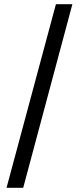

<svg xmlns="http://www.w3.org/2000/svg" viewBox="-20 -730 384 910"><path d="M11 160 245 -710H323L90 160Z"/></svg>

Font: Mada SemiBold
Style: Regular
Weight: 600
Designer: Khaled Hosny
Version: Version 1.5